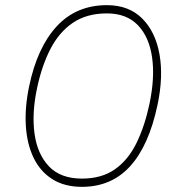

<svg xmlns="http://www.w3.org/2000/svg" viewBox="-20 -716 683 745"><path d="M298 9Q230 9 182.8 -21Q135.5 -51 110 -104.5Q84.5 -158 80.2 -228.8Q76 -299.5 93 -381Q124.5 -532 200.2 -614Q276 -696 395 -696Q479.5 -696 531.2 -644.8Q583 -593.5 598.8 -505.8Q614.5 -418 591 -308Q557.5 -150.5 484.8 -70.8Q412 9 298 9ZM298 -23Q374.5 -23 426 -59.2Q477.5 -95.5 509.5 -160.8Q541.5 -226 560 -313Q581.5 -415 570 -494.2Q558.5 -573.5 514.5 -618.8Q470.5 -664 395 -664Q317 -664 263.5 -628Q210 -592 176.2 -527Q142.5 -462 124 -375Q103 -277 114 -197.2Q125 -117.5 170.2 -70.2Q215.5 -23 298 -23Z"/></svg>

Font: Commissioner Thin
Style: Italic
Weight: 100
Italic angle: -12°
Designer: Kostas Bartsokas
Foundry: Kostas Bartsokas
Version: Version 1.000; ttfautohint (v1.8.3)